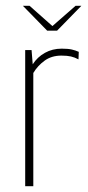

<svg xmlns="http://www.w3.org/2000/svg" viewBox="-20 -643 304 663"><path d="M59 -623H82L161 -553L241 -623H261L177 -537H143ZM67 0V-470H89L93 -421Q109 -446 135 -460.5Q161 -475 193 -475Q215 -475 228 -472Q241 -469 252 -464L251 -438Q238 -445 225 -448Q212 -451 192 -451Q158 -451 134 -433.5Q110 -416 95 -391V0Z"/></svg>

Font: Smooch Sans Thin ExtraLight
Style: Regular
Weight: 250
Version: Version 1.010